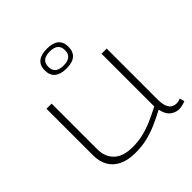

<svg xmlns="http://www.w3.org/2000/svg" viewBox="-204 -935 1105 1105"><g transform="rotate(-45 348.5 -382.5)"><path d="M278 10Q219 10 178 -9.5Q137 -29 116 -65.5Q95 -102 95 -152V-532H137V-159Q137 -99 175 -62Q213 -25 290 -25Q337 -25 378 -35Q419 -45 459 -62.5Q499 -80 543 -103V-532H585V-117Q585 -82 593.5 -61Q602 -40 616 -32Q630 -24 647 -24Q663 -24 679 -31L687 -2Q678 2 669 4.5Q660 7 651 8.5Q642 10 633 10Q605 10 580.5 -9.5Q556 -29 548 -72Q503 -48 460.5 -29.5Q418 -11 374 -0.5Q330 10 278 10ZM341 -614Q293 -614 268.5 -634.5Q244 -655 244 -695Q244 -735 268.5 -755Q293 -775 341 -775Q389 -775 413 -755Q437 -735 437 -695Q437 -655 413 -634.5Q389 -614 341 -614ZM341 -638Q409 -638 409 -695Q409 -752 341 -752Q273 -752 273 -695Q273 -638 341 -638Z"/></g></svg>

Font: Georama Expanded ExtraLight
Style: Regular
Weight: 250
Width: 7
Designer: Jean-Baptiste Levee
Foundry: Production Type
Version: Version 1.001